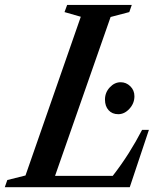

<svg xmlns="http://www.w3.org/2000/svg" viewBox="-75 -782 660 802"><path d="M-55 0 -44.5 -30 31.5 -49 262.5 -712 194.5 -731.5 205.5 -761.5H475.5L465 -731.5L387 -711L155 -47.5H396Q432.5 -94.5 462.5 -142Q492.5 -189.5 518.5 -239.5H547L467 0ZM419 -305Q393.5 -305 378.5 -321.8Q363.5 -338.5 363.5 -366Q363.5 -395.5 383.5 -417Q403.5 -438.5 429 -438.5Q452 -438.5 469.2 -421.8Q486.5 -405 486.5 -380Q486.5 -350.5 465.8 -327.8Q445 -305 419 -305Z"/></svg>

Font: Libre Caslon Condensed SemiBold Italic
Style: Regular
Weight: 600
Italic angle: -22.583°
Designer: Pablo Impallari, Rodrigo Fuenzalida, Katja Schimmel, Ertekin Erdin
Foundry: Pablo Impallari, Rodrigo Fuenzalida
Version: Version 2.000; ttfautohint (v1.8.4.7-5d5b);gftools[0.9.33]